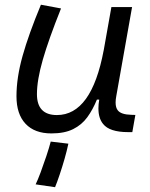

<svg xmlns="http://www.w3.org/2000/svg" viewBox="-20 -547 626 802"><path d="M194.8 10.3Q124.5 10.3 86.7 -30Q48.8 -70.3 48.8 -145Q48.8 -222.2 74.2 -313Q99.6 -403.8 150.9 -527.3L234.9 -511.7Q183.1 -382.3 158.7 -297.4Q134.3 -212.4 134.3 -153.8Q134.3 -66.4 217.8 -66.4Q362.3 -66.4 413.1 -336.9V-336.4L445.3 -517.6H531.7L465.8 -146Q462.9 -130.9 462.9 -119.1Q462.9 -97.2 472.2 -85.9Q485.8 -68.4 528.8 -67.4L545.4 -66.9L532.7 4.9H515.6Q437.5 4.9 410.6 -29.3Q391.1 -53.2 391.1 -94.2Q391.1 -111.3 394.5 -130.9H384.8Q367.7 -88.9 344.5 -57.1Q321.3 -25.4 285.4 -7.6Q249.5 10.3 194.8 10.3ZM210 234.9 128.9 223.1Q137.7 205.1 149.9 172.4Q162.1 139.6 173.8 104.5Q185.5 69.3 191.9 44.4L265.6 53.2Q259.3 83 249.5 117.2Q239.7 151.4 229.2 182.4Q218.8 213.4 210 234.9Z"/></svg>

Font: CaskaydiaCove NFP SemiLight
Style: Italic
Weight: 350
Italic angle: -10°
Designer: Aaron Bell
Foundry: Saja Typeworks
Version: Version 2111.001; VTT 6.35;Nerd Fonts 3.1.1